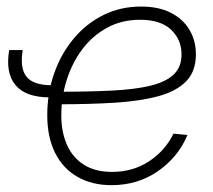

<svg xmlns="http://www.w3.org/2000/svg" viewBox="-20 -551 644 581"><path d="M131.3 -256.3Q57.6 -256.3 26.9 -293.5Q-3.9 -330.6 7.8 -399.4H48.8Q39.6 -345.2 60.1 -319.1Q80.6 -293 137.7 -293ZM317.4 9.3Q258.8 9.3 214.8 -15.6Q170.9 -40.5 147 -87.9Q123 -135.3 123 -202.6Q123 -270 144 -329.3Q165 -388.7 202.9 -434.1Q240.7 -479.5 292.7 -505.4Q344.7 -531.2 406.7 -531.2Q460 -531.2 496.8 -512.5Q533.7 -493.7 553.2 -460.9Q572.8 -428.2 572.8 -386.7Q572.8 -335.4 543.5 -305.2Q514.2 -274.9 459.5 -260Q404.8 -245.1 327.4 -240.2Q250 -235.4 154.3 -235.4L158.2 -273.4Q249 -273.4 318.4 -276.9Q387.7 -280.3 434.6 -291.5Q481.4 -302.7 505.4 -325.4Q529.3 -348.1 529.3 -386.2Q529.3 -431.2 497.6 -461.2Q465.8 -491.2 403.8 -491.2Q348.1 -491.2 304 -467Q259.8 -442.9 229 -401.9Q198.2 -360.8 181.9 -309.1Q165.5 -257.3 165.5 -201.7Q165.5 -151.4 182.6 -112.8Q199.7 -74.2 233.9 -52.5Q268.1 -30.8 318.8 -30.8Q382.3 -30.8 431.2 -63Q480 -95.2 504.9 -146.5L547.4 -142.6Q519.5 -76.2 458.5 -33.4Q397.5 9.3 317.4 9.3Z"/></svg>

Font: Inter 28pt ExtraLight
Style: Italic
Weight: 250
Italic angle: -9.3988°
Designer: Rasmus Andersson
Foundry: rsms
Version: Version 4.001;git-66647c0bb